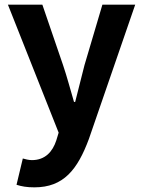

<svg xmlns="http://www.w3.org/2000/svg" viewBox="-20 -580 614 825"><path d="M128 225C253 225 313 149 362 17L561 -560H420L343 -300C330 -248 316 -194 303 -142H298C282 -196 268 -250 251 -300L162 -560H14L232 -10L222 23C206 72 174 108 117 108C104 108 88 104 78 101L51 214C73 221 95 225 128 225Z"/></svg>

Font: Source Han Sans JP
Style: Bold
Weight: 700
Designer: Ryoko NISHIZUKA 西塚涼子 (kana, bopomofo & ideographs); Paul D. Hunt (Latin, Greek & Cyrillic); Sandoll Communications 산돌커뮤니
Foundry: Adobe
Version: Version 2.002;hotconv 1.0.116;makeotfexe 2.5.65601